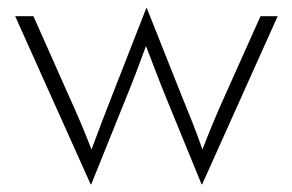

<svg xmlns="http://www.w3.org/2000/svg" viewBox="-20 -442 734 482"><path d="M207.6 20.8 18.1 -401.4H63.9L152.8 -201.4Q167.4 -169.4 181.6 -136.1Q195.8 -102.8 209.7 -66.7Q222.9 -102.8 235.8 -136.1Q248.6 -169.4 261.1 -201.4L347.2 -421.5H348.6L436.1 -201.4Q449.3 -169.4 462.5 -136.1Q475.7 -102.8 488.2 -66.7Q502.1 -102.8 516 -136.1Q529.9 -169.4 544.4 -201.4L634 -401.4H677.1L487.5 20.8H486.1L396.5 -197.9Q384 -228.5 371.9 -260.4Q359.7 -292.4 346.5 -326.4Q334 -292.4 321.9 -260.4Q309.7 -228.5 297.2 -197.9L209 20.8Z"/></svg>

Font: Afacad Flux ExtraLight
Style: Regular
Weight: 250
Designer: Kristian Moeller
Foundry: Dicotype
Version: Version 1.100